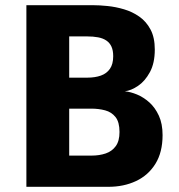

<svg xmlns="http://www.w3.org/2000/svg" viewBox="-20 -720 690 740"><path d="M81.7 0V-700H338Q363 -700 394.6 -696.8Q426.2 -693.6 458.2 -684.1Q490.3 -674.6 517.1 -655.8Q543.9 -637 560.2 -606.2Q576.6 -575.4 576.6 -529Q576.6 -476.6 557.7 -441.9Q538.9 -407.1 512.1 -389.1Q485.4 -371 461.1 -368.1Q483.1 -366.1 508.2 -355.7Q533.4 -345.2 555.8 -325.2Q578.1 -305.1 592.3 -274.1Q606.6 -243 606.6 -199.3Q606.6 -133.2 579.1 -88.8Q551.6 -44.4 504.3 -22.2Q457.1 0 397.6 0ZM246.7 -120.3H332.9Q362.9 -120.3 387.4 -128.6Q411.9 -137 426.2 -156.8Q440.6 -176.5 440.6 -211.3Q440.6 -249.6 425.2 -268.9Q409.9 -288.1 385.2 -294.7Q360.5 -301.3 332 -301.3H246.7ZM246.7 -420.7H316.3Q346.3 -420.7 368.8 -428.7Q391.3 -436.7 403.8 -454.9Q416.3 -473 416.3 -503.3Q416.3 -525.7 409.6 -540.3Q403 -554.9 390 -563.7Q377.1 -572.5 358.3 -576.1Q339.5 -579.7 315.1 -579.7H246.7Z"/></svg>

Font: Trispace Thin
Style: Regular
Weight: 100
Designer: Tyler Finck
Foundry: Etcetera Type Company
Version: Version 1.210